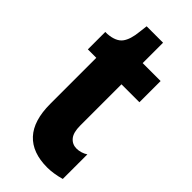

<svg xmlns="http://www.w3.org/2000/svg" viewBox="-212 -677 728 728"><g transform="rotate(45 152.0 -313.5)"><path d="M213 9.5Q133.3 9.5 92.1 -35Q50.8 -79.5 50.8 -169.2V-416.3H5.5V-509.8H16.5Q59.3 -513.2 76.2 -535.5Q93 -557.8 97.3 -603.2L101.2 -635.8H189.3V-526.5H285.5V-412.8H189.3V-191.2Q189.3 -154 203.8 -136.9Q218.2 -119.8 241.2 -119.8Q252.3 -119.8 264.2 -123.4Q276 -127 285.7 -133.5V-1.7Q265 4.2 246.9 6.8Q228.8 9.5 213 9.5Z"/></g></svg>

Font: Bricolage Grotesque 96pt ExtraBold SemiCondensed
Style: Regular
Weight: 800
Width: 4
Version: Version 1.001;gftools[0.9.33.dev8+g029e19f]